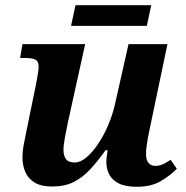

<svg xmlns="http://www.w3.org/2000/svg" viewBox="-20 -705 713 735"><path d="M504 10Q460 10 434.5 -3Q409 -16 398 -37.5Q387 -59 387 -86Q387 -94 389 -108.5Q391 -123 392 -130H384Q355 -89 326 -57.5Q297 -26 262.5 -8.5Q228 9 180 9Q137 9 112 -6.5Q87 -22 76.5 -47.5Q66 -73 66 -102Q66 -127 72 -157Q78 -187 83 -212L119 -388Q123 -408 125.5 -425Q128 -442 128 -450Q128 -470 116 -476.5Q104 -483 75 -483H57L66 -536H306L240 -237Q235 -213 229 -181.5Q223 -150 223 -131Q223 -109 232.5 -96Q242 -83 266 -83Q288 -83 311 -102.5Q334 -122 355.5 -154Q377 -186 393.5 -224.5Q410 -263 419 -301L472 -536H621L553 -211Q549 -193 546 -176.5Q543 -160 541 -144.5Q539 -129 539 -115Q539 -93 548.5 -81.5Q558 -70 574 -70Q590 -70 603 -76Q616 -82 633 -93L657 -59Q633 -34 596 -12Q559 10 504 10ZM252 -606 269 -685H559L542 -606Z"/></svg>

Font: Noto Serif
Style: Italic
Weight: 400
Italic angle: -12°
Designer: Monotype Design Team
Foundry: Monotype Imaging Inc.
Version: Version 2.013